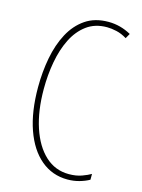

<svg xmlns="http://www.w3.org/2000/svg" viewBox="-112 -790 640 865"><g transform="rotate(15 207.5 -357.0)"><path d="M285 -699Q229 -699 190 -670Q151 -641 127 -592.5Q103 -544 92 -483Q81 -422 81 -357Q81 -255 106.5 -178Q132 -101 178.5 -58Q225 -15 289 -15Q323 -15 349 -24.5Q375 -34 390 -43V-16Q371 -5 344.5 2.5Q318 10 289 10Q218 10 165 -34.5Q112 -79 83 -161.5Q54 -244 54 -358Q54 -429 66.5 -495Q79 -561 106.5 -612.5Q134 -664 178 -694Q222 -724 285 -724Q341 -724 391 -696L378 -673Q354 -688 329.5 -693.5Q305 -699 285 -699Z"/></g></svg>

Font: Noto Sans Gurmukhi ExtraCondensed Thin
Style: Regular
Weight: 100
Width: 2
Designer: Jelle Bosma - Monotype Design Team
Foundry: Monotype Imaging Inc.
Version: Version 2.004; ttfautohint (v1.8.4.7-5d5b)